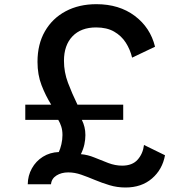

<svg xmlns="http://www.w3.org/2000/svg" viewBox="-20 -860 860 896"><path d="M565.5 15Q640.5 15 689.2 -27Q738 -69 750 -135.5L652 -183.5Q647 -142.5 622.2 -114.8Q597.5 -87 550 -87Q518 -87 485.5 -99.2Q453 -111.5 421 -124.8Q389 -138 357.5 -140.5Q369 -164 373.8 -186.5Q378.5 -209 378.5 -229.5Q378.5 -250 374.2 -267.2Q370 -284.5 362 -300.5H555V-371.5H341.5Q316 -424 297.2 -473.8Q278.5 -523.5 278.5 -576Q278.5 -649 318.2 -690.5Q358 -732 428.5 -732Q478.5 -732 512.5 -712.5Q546.5 -693 567 -661Q587.5 -629 596.5 -591L703.5 -642Q681.5 -731.5 608.8 -786Q536 -840.5 430 -840.5Q348.5 -840.5 286.5 -807.5Q224.5 -774.5 189.8 -714.2Q155 -654 155 -571.5Q155 -511 174 -462Q193 -413 219 -371.5H98V-300.5H252Q260.5 -286.5 266 -269.2Q271.5 -252 271.5 -230Q271.5 -208.5 266.5 -187Q261.5 -165.5 254.5 -150.5Q213 -149 180.2 -128.5Q147.5 -108 128.8 -74.2Q110 -40.5 109.5 0H218Q220.5 -26.5 243.5 -41Q266.5 -55.5 298.5 -55.5Q328.5 -55.5 359.2 -44.8Q390 -34 422.8 -20.2Q455.5 -6.5 491 4.2Q526.5 15 565.5 15Z"/></svg>

Font: Spartan SemiBold
Style: Regular
Weight: 600
Designer: Matt Bailey, Mirko Velimirovic
Foundry: Matt Bailey
Version: Version 1.003; ttfautohint (v1.8.3)